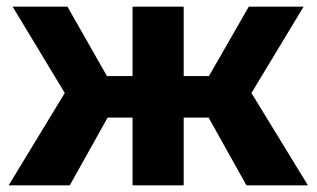

<svg xmlns="http://www.w3.org/2000/svg" viewBox="-20 -558 953 578"><path d="M608 -204H533V0H379V-204H304L190 0H6L175 -278L18 -538H183L302 -329H379V-538H533V-329H609L729 -538H894L737 -278L907 0H722Z"/></svg>

Font: Montserrat Alternates
Style: Bold
Weight: 700
Designer: Julieta Ulanovsky
Foundry: Julieta Ulanovsky
Version: Version 7.200